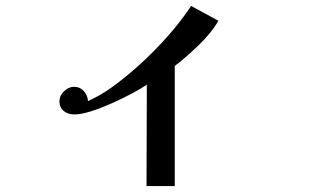

<svg xmlns="http://www.w3.org/2000/svg" viewBox="-20 -583 1040 646"><path d="M715 -513Q691 -472 648.5 -431Q606 -390 568 -361V43H473L474 -298Q455 -285 423 -268Q391 -251 355 -235Q319 -219 286 -208.5Q253 -198 230 -198Q209 -198 194.5 -209.5Q180 -221 180 -243Q180 -261 195.5 -276Q211 -291 229 -291Q249 -291 262 -276.5Q275 -262 276 -243Q296 -252 315.5 -263Q335 -274 353 -287Q402 -322 451.5 -367Q501 -412 545.5 -462.5Q590 -513 623 -563Z"/></svg>

Font: Kaisei Decol
Style: Bold
Weight: 700
Designer: Font-Kai, 金井和夫
Foundry: KAZUO KANAI
Version: Version 5.003